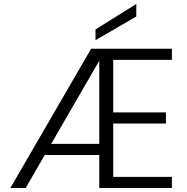

<svg xmlns="http://www.w3.org/2000/svg" viewBox="-20 -945 942 965"><path d="M32 0 438 -700H844V-644H549V-380H814V-324H549V-56H844V0H479V-640L109 0ZM166 -166 195 -222H511V-166ZM460 -743V-797L665 -925V-862Z"/></svg>

Font: DM Sans 24pt Light
Style: Regular
Weight: 300
Designer: Colophon Foundry, Jonny Pinhorn
Foundry: Colophon Foundry
Version: Version 4.004;gftools[0.9.30]